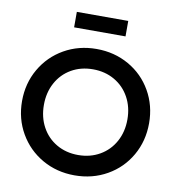

<svg xmlns="http://www.w3.org/2000/svg" viewBox="-97 -997 1013 1099"><g transform="rotate(10 409.5 -448.0)"><path d="M40 -353.5Q40 -456.5 88.6 -540.5Q137.2 -624.5 221.4 -672.6Q305.7 -720.7 409.2 -720.7Q513.2 -720.7 597.7 -672.6Q682.1 -624.5 730.2 -540.5Q778.3 -456.5 778.3 -353.5Q778.3 -250.5 730.2 -166.5Q682.1 -82.5 597.7 -34.4Q513.2 13.7 409.2 13.7Q305.7 13.7 221.4 -34.4Q137.2 -82.5 88.6 -166.5Q40 -250.5 40 -353.5ZM652.3 -353.5Q652.3 -425.3 621.3 -481.9Q590.3 -538.6 534.9 -570.6Q479.5 -602.5 409.2 -602.5Q338.9 -602.5 283.7 -570.6Q228.5 -538.6 197.8 -481.9Q167 -425.3 167 -353.5Q167 -281.7 197.8 -225.1Q228.5 -168.5 283.7 -136.5Q338.9 -104.5 409.2 -104.5Q479.5 -104.5 534.9 -136.5Q590.3 -168.5 621.3 -225.1Q652.3 -281.7 652.3 -353.5ZM559.1 -820.3H260.3V-910.2H559.1Z"/></g></svg>

Font: Wanted Sans SemiBold
Style: Regular
Weight: 600
Designer: Original Design by Kil Hyung-jin and Kang Hanbin, Wanted Lab, Inc; Hangeul from Source Han Sans by Jang Soo-young and Ka
Foundry: Wanted Lab, Inc.
Version: Version 1.003